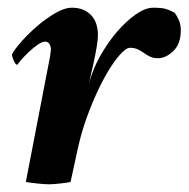

<svg xmlns="http://www.w3.org/2000/svg" viewBox="-20 -472 489 498"><path d="M167 -452Q197 -452 215.5 -433.5Q234 -415 234 -380Q234 -369 230.5 -348.5Q227 -328 225 -320Q224 -315 222 -305Q220 -295 217 -284Q214 -271 211 -256Q220 -291 239.5 -326Q259 -361 283 -389Q307 -417 332 -434.5Q357 -452 377 -452Q399 -452 409.5 -449Q420 -446 433 -439Q439 -431 444 -419.5Q449 -408 449 -394Q449 -358 429.5 -339.5Q410 -321 390 -321Q378 -321 369.5 -325Q361 -329 353.5 -334.5Q346 -340 337.5 -344Q329 -348 317 -348Q306 -348 287.5 -326Q269 -304 249.5 -268Q230 -232 212 -186Q194 -140 183 -92L163 0Q159 1 151.5 2Q144 3 135.5 4Q127 5 119 5.5Q111 6 107 6Q103 6 94.5 5.5Q86 5 77 4Q68 3 60 2Q52 1 47 0L107 -311Q108 -314 110 -327Q112 -340 112 -344Q112 -351 108.5 -357.5Q105 -364 97 -364Q89 -364 77 -355.5Q65 -347 54 -336.5Q43 -326 34.5 -316Q26 -306 25 -304Q20 -304 15.5 -315Q11 -326 11 -331Q17 -343 35 -363.5Q53 -384 75.5 -403.5Q98 -423 122.5 -437.5Q147 -452 167 -452Z"/></svg>

Font: Vermiglione
Style: Bold Italic
Weight: 700
Italic angle: -11°
Version: Version 1.000